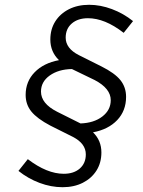

<svg xmlns="http://www.w3.org/2000/svg" viewBox="-20 -731 596 801"><path d="M241 50Q193 50 145 32Q97 14 57 -18L96 -67Q176 -6 246 -6Q288 -6 313 -28Q338 -50 338 -87Q338 -132 284 -160L190 -207Q135 -236 111 -265.5Q87 -295 87 -335Q87 -391 124.5 -429.5Q162 -468 226 -480Q190 -515 190 -566Q190 -609 210.5 -641.5Q231 -674 267.5 -692.5Q304 -711 352 -711Q399 -711 447 -693Q495 -675 535 -643L496 -594Q456 -625 419 -640Q382 -655 347 -655Q305 -655 279.5 -633Q254 -611 254 -574Q254 -529 309 -501L403 -454Q459 -426 482.5 -396.5Q506 -367 506 -327Q506 -269 469 -230Q432 -191 368 -179Q403 -145 403 -95Q403 -52 382.5 -19.5Q362 13 325.5 31.5Q289 50 241 50ZM316 -216Q372 -218 407 -245Q442 -272 442 -313Q442 -362 375 -397L280 -443Q224 -442 187.5 -416Q151 -390 151 -349Q151 -299 218 -265Z"/></svg>

Font: Red Hat Text VF
Style: Italic
Weight: 300
Italic angle: -12°
Designer: Pentagram, MCKL
Foundry: Pentagram, MCKL
Version: Version 1.023